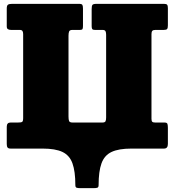

<svg xmlns="http://www.w3.org/2000/svg" viewBox="-20 -770 905 995"><path d="M335 -166Q335 -150.5 338 -142.8Q341 -135 356.5 -135H510.5Q523.5 -135 526.8 -141.5Q530 -148 530 -161.5V-590Q530 -601.5 526.8 -608.2Q523.5 -615 511 -615H471.5Q461.5 -615 458.2 -619.2Q455 -623.5 455 -634.5V-722.5Q455 -739.5 459.2 -744.8Q463.5 -750 480 -750H830Q842.5 -750 846.2 -745.2Q850 -740.5 850 -727.5V-638.5Q850 -625 846.2 -620Q842.5 -615 829.5 -615H785.5Q773.5 -615 769.2 -610Q765 -605 765 -593V-154.5Q765 -142.5 769.2 -138.8Q773.5 -135 784.5 -135H832.5Q845.5 -135 847.8 -127.5Q850 -120 850 -107V-24Q850 0 830 0H660.5Q595 0 558 17.5Q521 35 506 76.5Q491 118 491 189.5Q491 200.5 484.5 202.8Q478 205 466.5 205H394.5Q383.5 205 377 202.8Q370.5 200.5 370.5 189.5Q370.5 118 355.5 76.5Q340.5 35 303.8 17.5Q267 0 201 0H35Q23 0 19 -5.8Q15 -11.5 15 -24V-113Q15 -135 34.5 -135H72.5Q89 -135 94.5 -138.2Q100 -141.5 100 -158V-593Q100 -603.5 96.5 -609.2Q93 -615 81.5 -615H37Q27 -615 21 -618.8Q15 -622.5 15 -633.5V-725.5Q15 -741.5 21.5 -745.8Q28 -750 42.5 -750H390Q403.5 -750 406.8 -744.8Q410 -739.5 410 -725.5V-635.5Q410 -625 407.8 -620Q405.5 -615 395.5 -615H356Q341.5 -615 338.2 -607Q335 -599 335 -585Z"/></svg>

Font: Besley* Narrow Fatface
Style: Regular
Weight: 900
Width: 4
Designer: Owen Earl
Foundry: indestructible type*
Version: Version 3.000; ttfautohint (v1.8.3)